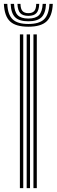

<svg xmlns="http://www.w3.org/2000/svg" viewBox="-44 -979 294 999"><path d="M130 0V-800H147.5V0ZM59.5 0V-800H77V0ZM94.8 0V-800H112.2V0ZM103.5 -840Q38 -840 8.5 -867.5Q-21 -895 -23.8 -958.8H-6Q-3.8 -902.8 21.8 -878.5Q47.2 -854.2 103.5 -854.2Q159.8 -854.2 185.1 -878.5Q210.5 -902.8 213.2 -958.8H230.8Q227.8 -895 198.2 -867.5Q168.8 -840 103.5 -840ZM103.5 -868.2Q56.2 -868.2 34.9 -889.1Q13.5 -910 11.5 -958.8H29Q30.8 -917.8 48 -900.1Q65.2 -882.5 103.5 -882.5Q141.5 -882.5 158.8 -900.1Q176 -917.8 178 -958.8H195.5Q193.2 -910 171.9 -889.1Q150.5 -868.2 103.5 -868.2ZM103.5 -896.5Q74.5 -896.5 61.2 -910.9Q48 -925.2 46.8 -958.8H62.5Q63 -932.8 73 -921.6Q83 -910.5 103.5 -910.5Q124.2 -910.5 134.2 -921.6Q144.2 -932.8 144.5 -958.8H160.2Q158.8 -925.2 145.6 -910.9Q132.5 -896.5 103.5 -896.5Z"/></svg>

Font: Big Shoulders Inline Text Medium
Style: Regular
Weight: 500
Designer: Patric King
Foundry: XO Type Co
Version: Version 1.000